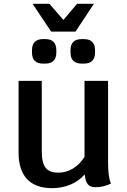

<svg xmlns="http://www.w3.org/2000/svg" viewBox="-20 -972 663 1002"><path d="M559 -14Q521 5 477 5Q451 5 438.5 -10Q426 -25 422 -62Q393 -28 348.5 -9Q304 10 252 10Q166 10 121.5 -37Q77 -84 77 -175V-550H198V-182Q198 -122 218 -96.5Q238 -71 284 -71Q325 -71 360 -92Q395 -113 421 -153V-550H544V-126Q544 -85 547.5 -59Q551 -33 559 -14ZM147 -698V-710Q147 -768 205 -768H216Q274 -768 274 -710V-698Q274 -640 216 -640H205Q147 -640 147 -698ZM348 -698V-710Q348 -768 407 -768H417Q476 -768 476 -710V-698Q476 -640 417 -640H407Q348 -640 348 -698ZM150 -952H238L311 -868L382 -952H470L374 -807H247Z"/></svg>

Font: Krub SemiBold
Style: Regular
Weight: 600
Version: Version 1.000; ttfautohint (v1.6)